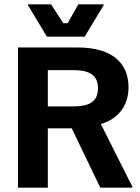

<svg xmlns="http://www.w3.org/2000/svg" viewBox="-20 -870 648 890"><path d="M197.5 -700H372.5L460 -845V-850H343.3L293.3 -762.5H273.3L216.7 -850H110V-845ZM63.3 0H201.7V-275H312.5L445 0H593.3V-5L447.5 -295C531.7 -320 575.8 -383.3 575.8 -465.8C575.8 -573.3 505 -650 339.2 -650H63.3ZM201.7 -376.7V-545H319.2C390 -545 434.2 -525 434.2 -460.8C434.2 -397.5 391.7 -376.7 319.2 -376.7Z"/></svg>

Font: Familjen Grotesk GF
Style: Bold
Weight: 700
Designer: Anders Wikstroem, Jonas Baeckman, Matilda Gysing, Kristian Moeller
Foundry: Familjen STHLM AB
Version: Version 2.000; Beta; Release 4; Build 6